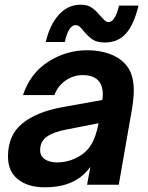

<svg xmlns="http://www.w3.org/2000/svg" viewBox="-20 -787 631 818"><path d="M14 -120Q14 -211 74.5 -260.5Q135 -310 243 -330L416 -361Q418 -377 418 -386Q418 -420 402 -440Q381 -467 332 -467Q293 -467 259.5 -444Q226 -421 212 -382H78Q109 -475 185.5 -524Q262 -573 352 -573Q402 -573 444 -558.5Q486 -544 512 -516Q550 -477 550 -402Q550 -359 537 -292L486 0H351L365 -76Q339 -40 304 -20Q251 11 171 11Q99 11 56.5 -23Q14 -57 14 -120ZM298 -111Q344 -132 366.5 -167.5Q389 -203 400 -262L262 -235Q209 -225 180 -205Q151 -185 151 -147Q151 -122 171 -108.5Q191 -95 223 -95Q263 -95 298 -111ZM337 -654Q327 -667 319 -673.5Q311 -680 302 -680Q272 -680 256 -608H175Q192 -682 231 -724.5Q270 -767 323 -767Q353 -767 371 -754.5Q389 -742 408 -719Q420 -705 427.5 -699Q435 -693 444 -693Q456 -693 467.5 -710.5Q479 -728 487 -763H570Q551 -683 517 -644.5Q483 -606 427 -606Q393 -606 374 -619Q355 -632 337 -654Z"/></svg>

Font: Open Sauce One
Style: Bold Italic
Weight: 700
Italic angle: -10°
Designer: Alfredo Marco Pradil
Foundry: Creative Sauce Fz LLC
Version: Version 1.477